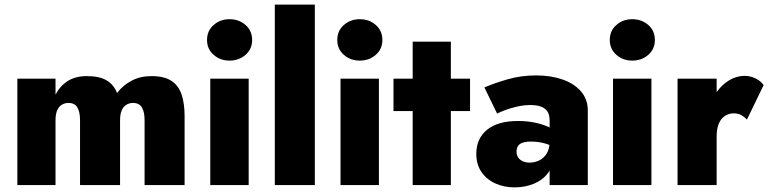

<svg xmlns="http://www.w3.org/2000/svg" viewBox="-20 -800 3326 830"><path d="M778 -298Q778 -353 765 -391.5Q752 -430 721 -450.5Q690 -471 634 -471Q587 -471 549.5 -451.5Q512 -432 486 -398Q472 -434 441 -452.5Q410 -471 355 -471Q306 -471 272.5 -449.5Q239 -428 220 -391V-460H55V0H220V-280Q220 -306 227 -322.5Q234 -339 247 -347Q260 -355 276 -355Q303 -355 314.5 -335.5Q326 -316 326 -280V0H499V-280Q499 -306 506 -322.5Q513 -339 526 -347Q539 -355 555 -355Q582 -355 593.5 -335.5Q605 -316 605 -280V0H778Z M875 -627Q875 -588 903.5 -563Q932 -538 972 -538Q1013 -538 1041.5 -563Q1070 -588 1070 -627Q1070 -667 1041.5 -692Q1013 -717 972 -717Q932 -717 903.5 -692Q875 -667 875 -627ZM889 -460V0H1055V-460Z M1168 -780V0H1341V-780Z M1438 -627Q1438 -588 1466.5 -563Q1495 -538 1535 -538Q1576 -538 1604.5 -563Q1633 -588 1633 -627Q1633 -667 1604.5 -692Q1576 -717 1535 -717Q1495 -717 1466.5 -692Q1438 -667 1438 -627ZM1452 -460V0H1618V-460Z M1681 -460V-320H2012V-460ZM1764 -620V0H1929V-620Z M2213 -144Q2213 -159 2219 -168.5Q2225 -178 2239 -183Q2253 -188 2276 -188Q2309 -188 2339 -179Q2369 -170 2389 -153V-226Q2376 -240 2350.5 -251.5Q2325 -263 2291.5 -270Q2258 -277 2220 -277Q2132 -277 2085.5 -239Q2039 -201 2039 -135Q2039 -88 2062 -55.5Q2085 -23 2122.5 -6.5Q2160 10 2204 10Q2250 10 2288.5 -6Q2327 -22 2349.5 -53Q2372 -84 2372 -128L2356 -188Q2356 -157 2343.5 -136.5Q2331 -116 2311 -106.5Q2291 -97 2269 -97Q2254 -97 2241 -102.5Q2228 -108 2220.5 -118.5Q2213 -129 2213 -144ZM2129 -309Q2138 -314 2161 -323Q2184 -332 2214.5 -339Q2245 -346 2274 -346Q2295 -346 2311 -341.5Q2327 -337 2337 -328.5Q2347 -320 2351.5 -308Q2356 -296 2356 -281V0H2521V-322Q2521 -371 2491.5 -405Q2462 -439 2411.5 -456.5Q2361 -474 2298 -474Q2233 -474 2175.5 -457.5Q2118 -441 2074 -422Z M2616 -627Q2616 -588 2644.5 -563Q2673 -538 2713 -538Q2754 -538 2782.5 -563Q2811 -588 2811 -627Q2811 -667 2782.5 -692Q2754 -717 2713 -717Q2673 -717 2644.5 -692Q2616 -667 2616 -627ZM2630 -460V0H2796V-460Z M3078 -460H2909V0H3078ZM3209 -283 3281 -432Q3270 -449 3247 -460.5Q3224 -472 3199 -472Q3159 -472 3122.5 -446.5Q3086 -421 3064 -378Q3042 -335 3042 -280L3078 -211Q3078 -244 3087.5 -266Q3097 -288 3114 -299Q3131 -310 3151 -310Q3171 -310 3184.5 -302.5Q3198 -295 3209 -283Z"/></svg>

Font: Jost ExtraBold
Style: Regular
Weight: 800
Version: Version 3.710